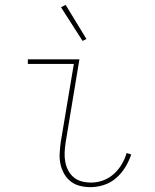

<svg xmlns="http://www.w3.org/2000/svg" viewBox="-20 -765 640 793"><path d="M354 8Q331 8 309.5 2.5Q288 -3 271.5 -16Q255 -29 244.5 -48Q234 -67 229.5 -88.5Q225 -110 226.5 -133Q228 -156 231 -179L285 -501H95V-520H308L251 -176Q248 -156 247 -136Q246 -116 249.5 -97Q253 -78 261.5 -61.5Q270 -45 284 -33Q298 -21 317 -16Q336 -11 356 -11Q381 -11 405 -19.5Q429 -28 449 -45.5Q469 -63 482.5 -86Q496 -109 503 -133L522 -127Q513 -100 497.5 -74.5Q482 -49 459.5 -29.5Q437 -10 409 -1Q381 8 354 8ZM321 -596 232 -735 251 -745 337 -604Z"/></svg>

Font: Iosevka Thin Extended
Style: Italic
Weight: 100
Width: 7
Italic angle: -9°
Monospace: yes
Designer: Belleve Invis
Foundry: Belleve Invis
Version: Version 32.5.0; ttfautohint (v1.8.4)